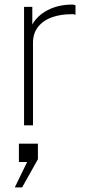

<svg xmlns="http://www.w3.org/2000/svg" viewBox="-20 -547 404 838"><path d="M85 -517H121V-440Q142 -478.5 188.2 -502.8Q234.5 -527 295 -527Q299.5 -527 303 -526.2Q306.5 -525.5 309.5 -523.5V-482Q305 -484.5 301.5 -485H295Q247 -485.5 208.5 -472.2Q170 -459 147 -430.8Q124 -402.5 124 -360V0H85ZM98.5 160H62.5V80H145.5V148L76.5 271H44.5Z"/></svg>

Font: Public Sans VF
Style: Regular
Weight: 400
Designer: Pablo Impallari, Rodrigo Fuenzalida (Modified by Dan O. Williams and USWDS)
Version: Version 1.003